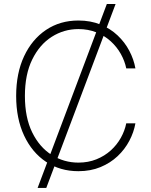

<svg xmlns="http://www.w3.org/2000/svg" viewBox="-20 -839 748 952"><path d="M166.5 92.8 509.8 -819.3H553.2L209.5 92.8ZM368.7 9.8Q277.8 9.8 208.3 -36.6Q138.7 -83 99.4 -167Q60.1 -251 60.1 -363.3Q60.1 -476.1 99.4 -560.1Q138.7 -644 208.3 -690.7Q277.8 -737.3 368.7 -737.3Q429.2 -737.3 478.3 -717.3Q527.3 -697.3 563.2 -663.3Q599.1 -629.4 621.3 -586.9Q643.6 -544.4 651.4 -500H606Q598.6 -536.6 579.1 -571.5Q559.6 -606.4 529.1 -634.3Q498.5 -662.1 458 -678.5Q417.5 -694.8 368.7 -694.8Q296.9 -694.8 236.6 -656.5Q176.3 -618.2 139.9 -544.2Q103.5 -470.2 103.5 -363.3Q103.5 -255.9 139.9 -182.1Q176.3 -108.4 236.6 -70.6Q296.9 -32.7 368.7 -32.7Q417.5 -32.7 458 -49.1Q498.5 -65.4 529.1 -93Q559.6 -120.6 579.1 -155.5Q598.6 -190.4 606 -227.5H651.4Q643.6 -183.1 621.3 -140.9Q599.1 -98.6 563.2 -64.7Q527.3 -30.8 478.3 -10.5Q429.2 9.8 368.7 9.8Z"/></svg>

Font: Inter Tight ExtraLight
Style: Regular
Weight: 250
Designer: Rasmus Andersson
Foundry: rsms
Version: Version 3.004